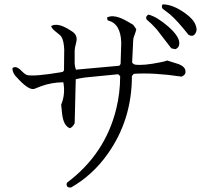

<svg xmlns="http://www.w3.org/2000/svg" viewBox="-20 -790 960 882"><path d="M846 -630Q794 -696 761 -724L727 -750Q720 -760 727 -770Q774 -770 831 -729Q869 -702 879 -674Q889 -648 874 -632Q864 -620 846 -630ZM785 -564 767 -568 700 -655Q676 -682 653 -701Q647 -715 662 -723Q701 -713 753 -668Q810 -618 803 -584Q800 -569 785 -564ZM814 -438Q687 -457 595 -451L586 -441Q586 -239 474 -82Q406 14 307 71Q289 74 286 60Q285 55 288 49Q463 -82 514 -290Q532 -363 532 -440L523 -449L371 -434Q348 -431 328 -426L323 -225V-224Q314 -206 301 -201Q271 -212 265 -270Q262 -303 261 -309Q281 -357 271 -412Q217 -412 166 -393Q137 -381 135 -381Q108 -377 54 -438Q52 -440 51 -441Q37 -458 37 -477Q53 -490 76 -467Q96 -447 105 -445Q139 -438 259 -458Q265 -459 269 -460L274 -467L275 -563Q273 -604 262 -621Q257 -629 233 -647Q218 -659 215 -670Q223 -676 238 -676Q267 -676 312 -645Q314 -644 316 -642Q338 -625 330 -595Q323 -568 323 -559V-497Q324 -482 329 -470L528 -488L534 -496L537 -595Q534 -682 476 -696Q472 -699 472 -710Q506 -727 568 -690Q591 -677 592 -676L606 -656Q606 -650 595 -621Q592 -612 592 -606L587 -503Q593 -494 602 -493Q639 -488 718 -504Q739 -508 748 -512L802 -495Q831 -483 832 -463Q834 -446 814 -438Z"/></svg>

Font: cwTeXFangSong
Style: Medium
Weight: 500
Version: Version 1.17